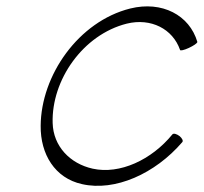

<svg xmlns="http://www.w3.org/2000/svg" viewBox="-20 -572 646 609"><path d="M606 -439C581 -524 494 -570 393 -545C229 -504 110 -333 109 -173C108 -83 154 -7 240 12C345 36 472 -21 558 -121C562 -125 558 -133 550 -140C541 -147 531 -150 527 -146C461 -65 360 -18 274 -37C202 -53 149 -108 147 -182C143 -318 243 -462 382 -497C459 -516 528 -480 551 -414C551 -410 564 -413 579 -420C594 -427 606 -435 606 -439Z"/></svg>

Font: Nupuram Thin Italic
Style: Regular
Weight: 100
Designer: Santhosh Thottingal (santhosh.thottingal@gmail.com)
Foundry: SMC
Version: Version 1.000